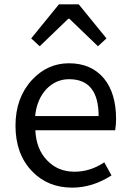

<svg xmlns="http://www.w3.org/2000/svg" viewBox="-20 -847 594 880"><path d="M127 -62Q51 -141 51 -271Q51 -398 126 -480Q197 -557 296 -557Q398 -557 456 -488Q512 -420 512 -302Q512 -276 508 -250H142Q146 -163 196 -112Q245 -60 322 -60Q394 -60 458 -103L491 -43Q404 13 311 13Q199 13 127 -62ZM432 -315Q432 -484 297 -484Q237 -484 194 -440Q149 -393 141 -315ZM250 -827H341L468 -671L429 -635L298 -761H293L162 -635L123 -671Z"/></svg>

Font: Source Han Sans K Regular
Style: Regular
Weight: 400
Designer: Ryoko NISHIZUKA  (kana & ideographs); Paul D. Hunt (Latin, Greek & Cyrillic); Wenlong ZHANG  (bopomofo); Sandoll Communi
Foundry: Adobe Systems Incorporated
Version: Version 1.00 July 18, 2014, initial release